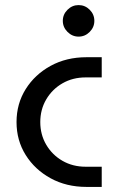

<svg xmlns="http://www.w3.org/2000/svg" viewBox="-20 -735 456 755"><path d="M320 0Q241 0 179 -34Q117 -68 81 -125.5Q45 -183 45 -255Q45 -327 81 -384.5Q117 -442 179 -476Q241 -510 320 -510H380V-430.6H316.8Q266 -430.6 225.7 -407.4Q185.4 -384.2 161.9 -344.3Q138.4 -304.4 138.4 -255Q138.4 -205.6 161.9 -165.7Q185.4 -125.8 225.7 -102.6Q266 -79.4 316.8 -79.4H380V0ZM289 -591Q264 -591 245.5 -609.5Q227 -628 227 -653Q227 -678.4 245.5 -696.7Q264 -715 289 -715Q314.4 -715 332.7 -696.7Q351 -678.4 351 -653Q351 -628 332.7 -609.5Q314.4 -591 289 -591Z"/></svg>

Font: MuseoModerno Thin
Style: Regular
Weight: 100
Designer: Pablo Cosgaya, Héctor Gatti, Marcela Romero, and the Authors of The MuseoModerno Project.
Foundry: Omnibus-Type Team
Version: Version 1.003